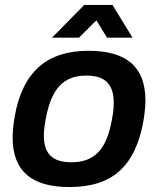

<svg xmlns="http://www.w3.org/2000/svg" viewBox="-20 -743 638 775"><path d="M190 -591H299L369 -661L412 -591H515L434 -723H320ZM260 12C433 12 526 -71 559 -255C564 -285 567 -312 567 -337C567 -474 490 -538 337 -538C171 -538 71 -455 39 -271C34 -241 31 -213 31 -188C31 -52 108 12 260 12ZM268 -88C191 -88 157 -123 157 -196C157 -213 159 -234 166 -270C188 -381 233 -438 329 -438C406 -438 439 -401 439 -329C439 -311 438 -291 431 -256C410 -143 364 -88 268 -88Z"/></svg>

Font: Archivo SemiBold
Style: Italic
Weight: 600
Italic angle: -10°
Designer: Hector Gatti
Foundry: Omnibus-Type
Version: Version 2.001